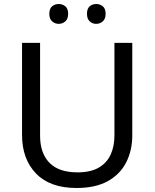

<svg xmlns="http://www.w3.org/2000/svg" viewBox="-20 -928 771 958"><path d="M640 -252Q640 -178 610 -118.5Q580 -59 518.5 -24.5Q457 10 362 10Q229 10 159.5 -62.5Q90 -135 90 -254V-714H180V-251Q180 -164 226.5 -116Q273 -68 367 -68Q432 -68 472.5 -91.5Q513 -115 532 -156.5Q551 -198 551 -252V-714H640ZM226 -859Q226 -885 240 -896.5Q254 -908 273 -908Q292 -908 306 -896.5Q320 -885 320 -859Q320 -834 306 -821.5Q292 -809 273 -809Q254 -809 240 -821.5Q226 -834 226 -859ZM414 -859Q414 -885 427.5 -896.5Q441 -908 460 -908Q479 -908 493 -896.5Q507 -885 507 -859Q507 -834 493 -821.5Q479 -809 460 -809Q441 -809 427.5 -821.5Q414 -834 414 -859Z"/></svg>

Font: Noto Sans Ambassadori
Style: Regular
Weight: 400
Designer: Monotype Design Team
Foundry: Monotype Imaging Inc.
Version: Version 2.013